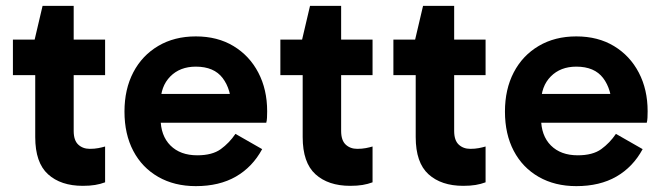

<svg xmlns="http://www.w3.org/2000/svg" viewBox="-20 -624 2250 654"><path d="M262 9Q187 9 143.5 -30.5Q100 -70 100 -157V-483L98 -489L125 -604H231V-178Q231 -146 246.5 -131.5Q262 -117 286 -117Q302 -117 315 -119.5Q328 -122 338 -125V-3Q322 3 304 6Q286 9 262 9ZM24 -368V-489H338V-368Z M647 10Q574 10 519 -21.5Q464 -53 434 -110Q404 -167 404 -244Q404 -320 434 -377.5Q464 -435 519 -467.5Q574 -500 647 -500Q721 -500 775.5 -467Q830 -434 860 -376.5Q890 -319 890 -245Q890 -234 889.5 -223.5Q889 -213 887 -206H511V-304H788L768 -257Q768 -319 738.5 -358Q709 -397 647 -397Q593 -397 560 -363.5Q527 -330 527 -274V-221Q527 -162 560.5 -128.5Q594 -95 652 -95Q703 -95 732 -116Q761 -137 782 -168L873 -116Q840 -55 783.5 -22.5Q727 10 647 10Z M1173 9Q1098 9 1054.5 -30.5Q1011 -70 1011 -157V-483L1009 -489L1036 -604H1142V-178Q1142 -146 1157.5 -131.5Q1173 -117 1197 -117Q1213 -117 1226 -119.5Q1239 -122 1249 -125V-3Q1233 3 1215 6Q1197 9 1173 9ZM935 -368V-489H1249V-368Z M1558 9Q1483 9 1439.5 -30.5Q1396 -70 1396 -157V-483L1394 -489L1421 -604H1527V-178Q1527 -146 1542.5 -131.5Q1558 -117 1582 -117Q1598 -117 1611 -119.5Q1624 -122 1634 -125V-3Q1618 3 1600 6Q1582 9 1558 9ZM1320 -368V-489H1634V-368Z M1943 10Q1870 10 1815 -21.5Q1760 -53 1730 -110Q1700 -167 1700 -244Q1700 -320 1730 -377.5Q1760 -435 1815 -467.5Q1870 -500 1943 -500Q2017 -500 2071.5 -467Q2126 -434 2156 -376.5Q2186 -319 2186 -245Q2186 -234 2185.5 -223.5Q2185 -213 2183 -206H1807V-304H2084L2064 -257Q2064 -319 2034.5 -358Q2005 -397 1943 -397Q1889 -397 1856 -363.5Q1823 -330 1823 -274V-221Q1823 -162 1856.5 -128.5Q1890 -95 1948 -95Q1999 -95 2028 -116Q2057 -137 2078 -168L2169 -116Q2136 -55 2079.5 -22.5Q2023 10 1943 10Z"/></svg>

Font: Gabarito SemiBold
Style: Regular
Weight: 600
Designer: Leandro Assis / Alvaro Franca / Felipe Casaprima
Foundry: Naipe Foundry
Version: Version 1.000